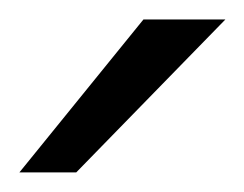

<svg xmlns="http://www.w3.org/2000/svg" viewBox="-20 -606 252 198"><path d="M0 -428.2 127.9 -585.9H212.4L58.6 -428.2Z"/></svg>

Font: Harmattan
Style: Regular
Weight: 400
Designer: George W. Nuss III and SIL International
Foundry: SIL International
Version: Version 4.000